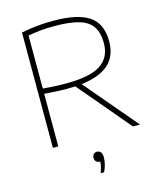

<svg xmlns="http://www.w3.org/2000/svg" viewBox="-138 -846 981 1169"><g transform="rotate(-15 352.5 -261.5)"><path d="M108 0V-727Q136 -732.5 166 -737Q196 -741.5 231.5 -744.2Q267 -747 311 -747Q463.5 -747 535.2 -698.5Q607 -650 607 -538Q607 -467 572.5 -419.8Q538 -372.5 467.2 -348.8Q396.5 -325 288 -325Q245.5 -325 212.5 -327Q179.5 -329 142 -332V0ZM612.5 0 313.5 -354H357L657 0ZM289 -358Q441.5 -358 507.2 -402.8Q573 -447.5 573 -536Q573 -603 545.8 -642Q518.5 -681 460.5 -697.5Q402.5 -714 310 -714Q254 -714 216.8 -710Q179.5 -706 142 -699V-365Q169 -362.5 190 -361Q211 -359.5 233.8 -358.8Q256.5 -358 289 -358ZM349 224Q359.5 197 362.8 177Q366 157 366 139L368 155H362Q348.5 155 339.8 146Q331 137 331 123Q331 109.5 339.2 100.8Q347.5 92 360 92Q375 92 384 102.5Q393 113 393 135Q393 153 387.8 176.8Q382.5 200.5 371 224Z"/></g></svg>

Font: Encode Sans SC Expanded Thin
Style: Regular
Weight: 250
Width: 7
Designer: Multiple Designers
Foundry: Impallari Type
Version: Version 3.002